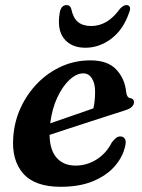

<svg xmlns="http://www.w3.org/2000/svg" viewBox="-20 -706 544 738"><path d="M461 -144Q452.5 -104 422 -68.2Q391.5 -32.5 339.2 -10.2Q287 12 213.5 12Q113.5 12 68.8 -39.5Q24 -91 31 -180Q35.5 -240.5 60.2 -293.5Q85 -346.5 125.2 -387.2Q165.5 -428 217 -451Q268.5 -474 327.5 -474Q394 -474 427 -438.8Q460 -403.5 465 -352Q467.5 -331 480 -329Q495 -327 495 -313.5Q495 -304 487.2 -295.8Q479.5 -287.5 458 -281Q436 -274 400.5 -262.5Q365 -251 323.8 -237.8Q282.5 -224.5 242.2 -211.2Q202 -198 170.5 -187.5Q171.5 -129 198 -99.2Q224.5 -69.5 270.5 -69.5Q314 -69.5 351.5 -93.2Q389 -117 410 -159Q420.5 -172 427.8 -177Q435 -182 443.5 -181.5Q454 -181.5 460 -172.5Q466 -163.5 461 -144ZM300 -424Q274 -424 247.2 -399.2Q220.5 -374.5 200.2 -331.2Q180 -288 173 -232Q212 -245.5 258.5 -261.5Q305 -277.5 339 -289.5Q345.5 -316.5 345.5 -355Q345.5 -385.5 333.2 -404.8Q321 -424 300 -424ZM330.5 -606Q393.5 -606 440.5 -671.5Q454 -686.5 466 -686.5Q475.5 -686.5 478.8 -679.2Q482 -672 477 -659.5Q455 -593.5 408.8 -558Q362.5 -522.5 308 -522.5Q253.5 -522.5 225.8 -558Q198 -593.5 210 -659.5Q215.5 -686.5 237 -686.5Q249.5 -686.5 254 -671.5Q261 -637 279.8 -621.5Q298.5 -606 330.5 -606Z"/></svg>

Font: Fraunces 9pt S000 SemiBold
Style: Italic
Weight: 600
Italic angle: -16°
Version: Version 1.000; ttfautohint (v1.8.3)